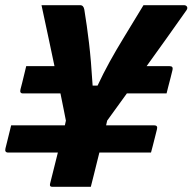

<svg xmlns="http://www.w3.org/2000/svg" viewBox="-36 -720 742 740"><path d="M377 -255Q375 -246 373 -237H558Q573 -237 569 -222Q567 -215 562.5 -196Q558 -177 553 -158.5Q548 -140 546 -132H347Q343 -115 339 -100Q333 -75 326 -47.5Q319 -20 314 0H165Q154 0 157 -12Q164 -42 172 -72Q180 -102 187 -132H-4Q-19 -132 -15 -148Q-13 -156 -8.5 -174Q-4 -192 0.5 -210.5Q5 -229 7 -237H214Q216 -246 218 -255Q215 -272 209.5 -298Q204 -324 197 -360H52Q39 -360 43 -376Q45 -383 49.5 -401Q54 -419 58.5 -438Q63 -457 65 -465H174Q164 -513 151.5 -571.5Q139 -630 124 -700H273Q286 -700 289 -683Q299 -622 307 -555Q315 -488 321 -390H340Q362 -437 386.5 -481.5Q411 -526 442.5 -577.5Q474 -629 517 -700H673Q681 -700 684.5 -694.5Q688 -689 683 -681Q645 -627 606.5 -573Q568 -519 529 -465H618Q632 -465 629 -451Q627 -441 622 -422.5Q617 -404 612.5 -386Q608 -368 606 -360H453Q434 -334 415 -307.5Q396 -281 377 -255Z"/></svg>

Font: Recursive Mn Lnr St XBd
Style: Italic
Weight: 800
Italic angle: -15°
Monospace: yes
Version: Version 1.079;hotconv 1.0.112;makeotfexe 2.5.65598; ttfautoh